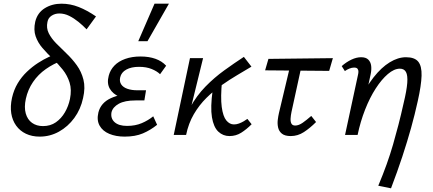

<svg xmlns="http://www.w3.org/2000/svg" viewBox="-20 -731 2345 1040"><path d="M195 9Q153 9 120.5 -6.5Q88 -22 67.5 -50.5Q47 -79 41 -117Q35 -155 45 -201Q55 -245 76 -280Q97 -315 126 -342.5Q155 -370 186 -390Q217 -410 245.5 -423Q274 -436 295 -443L317 -403Q270 -386 228.5 -357Q187 -328 159 -287Q131 -246 120 -196Q110 -150 119.5 -116.5Q129 -83 153.5 -65.5Q178 -48 213 -48Q253 -48 282.5 -68.5Q312 -89 331.5 -122.5Q351 -156 359 -195Q369 -245 357 -283.5Q345 -322 320 -353.5Q295 -385 265 -413.5Q235 -442 210 -471Q185 -500 173 -534.5Q161 -569 171 -614Q183 -662 222.5 -686.5Q262 -711 313 -711Q361 -711 406.5 -693Q452 -675 500 -642L449 -572Q429 -593 405 -612.5Q381 -632 355 -645Q329 -658 301 -658Q278 -658 259.5 -646Q241 -634 237 -612Q230 -579 244 -551Q258 -523 284.5 -496Q311 -469 341 -440.5Q371 -412 396 -377.5Q421 -343 432 -299.5Q443 -256 430 -200Q417 -139 382.5 -92Q348 -45 299.5 -18Q251 9 195 9Z M655 9Q608 9 572 -6Q536 -21 519.5 -50.5Q503 -80 513 -122Q526 -174 580 -199Q634 -224 715 -224L711 -191Q664 -191 627.5 -206.5Q591 -222 574.5 -251Q558 -280 569 -321Q577 -352 599.5 -375.5Q622 -399 658.5 -412Q695 -425 741 -425Q787 -425 822 -412.5Q857 -400 880 -375L847 -329Q831 -345 802 -357Q773 -369 733 -369Q691 -369 664 -354Q637 -339 631 -312Q626 -290 636.5 -274Q647 -258 670 -250Q693 -242 724 -242H771L762 -187H714Q656 -187 623.5 -169Q591 -151 584 -123Q578 -90 600.5 -69.5Q623 -49 668 -49Q713 -49 748 -64Q783 -79 810 -101L831 -55Q795 -26 754 -8.5Q713 9 655 9ZM729 -508 817 -711H895L779 -508Z M961 0Q975 -85 1010 -149Q1045 -213 1093 -262Q1141 -311 1195 -350Q1249 -389 1301 -423L1342 -370Q1307 -349 1265.5 -324.5Q1224 -300 1180.5 -269.5Q1137 -239 1098 -200.5Q1059 -162 1030 -112.5Q1001 -63 988 0ZM921 0 1009 -416H1080L978 0ZM1223 6Q1188 6 1162.5 -18Q1137 -42 1128 -96Q1119 -150 1132 -243L1183 -296Q1174 -204 1181 -152Q1188 -100 1206 -78.5Q1224 -57 1247 -57Q1261 -57 1274.5 -62Q1288 -67 1300 -74Q1312 -81 1320 -87L1343 -58Q1315 -30 1286.5 -12Q1258 6 1223 6Z M1555 6Q1523 6 1507 -7Q1491 -20 1486.5 -40Q1482 -60 1484.5 -81Q1487 -102 1491 -119L1560 -409H1621L1559 -125Q1555 -106 1554 -89Q1553 -72 1558.5 -61.5Q1564 -51 1579 -51Q1598 -51 1619.5 -66Q1641 -81 1666 -103L1692 -70Q1659 -37 1626 -15.5Q1593 6 1555 6ZM1416 -350 1434 -412 1783 -416 1763 -347Z M2029 275Q2055 213 2074.5 158.5Q2094 104 2109 52Q2124 0 2138 -54Q2152 -108 2166 -171Q2183 -241 2186 -282Q2189 -323 2179 -341Q2169 -359 2146 -359Q2115 -359 2081 -330Q2047 -301 2015 -251.5Q1983 -202 1957.5 -137Q1932 -72 1917 0H1866Q1890 -102 1925.5 -180Q1961 -258 2003.5 -312Q2046 -366 2091 -393.5Q2136 -421 2179 -421Q2226 -421 2245.5 -397Q2265 -373 2263.5 -321Q2262 -269 2243 -184Q2227 -111 2206.5 -37.5Q2186 36 2159.5 116.5Q2133 197 2098 289ZM1849 0 1919 -325Q1921 -333 1921.5 -342Q1922 -351 1917 -358Q1912 -365 1898 -365Q1886 -365 1872.5 -359.5Q1859 -354 1848 -346L1831 -373Q1856 -395 1883.5 -408Q1911 -421 1936 -421Q1962 -421 1975 -408Q1988 -395 1990.5 -374.5Q1993 -354 1988 -330L1917 0Z"/></svg>

Font: Ysabeau Office Medium
Style: Italic
Weight: 500
Italic angle: -12°
Designer: Christian Thalmann (Catharsis Fonts)
Version: Version 2.001;gftools[0.9.30]; featfreeze: tnum,lnum,ss02